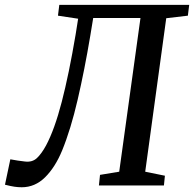

<svg xmlns="http://www.w3.org/2000/svg" viewBox="-54 -763 798 790"><path d="M329.5 -689 317.5 -616Q294 -475.5 265.5 -352.8Q237 -230 201.5 -143.5Q173 -74.5 131.5 -33.5Q90 7.5 35.5 7.5Q20 7.5 5 5.2Q-10 3 -33.5 -3L-11.5 -107.5Q5 -104.5 19.5 -102.2Q34 -100 48 -98.5Q78.5 -94.5 97.8 -112.5Q117 -130.5 135.5 -164.5Q170.5 -230 200 -343.5Q229.5 -457 257 -620L267.5 -686L184.5 -698.5L190 -743H724.5L719 -698.5L630 -688L543.5 -56.5L624.5 -40L620.5 0H353L357.5 -43.5L436.5 -56.5L524 -689Z"/></svg>

Font: Merriweather
Style: Italic
Weight: 400
Italic angle: -7.8°
Designer: Eben Sorkin
Foundry: Eben Sorkin
Version: Version 2.100